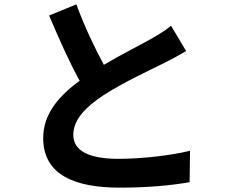

<svg xmlns="http://www.w3.org/2000/svg" viewBox="-20 -817 1040 880"><path d="M330 -797 205 -746C250 -640 298 -532 345 -447C249 -376 178 -295 178 -184C178 -12 329 43 528 43C658 43 764 33 849 18L851 -126C762 -104 627 -89 524 -89C385 -89 316 -127 316 -199C316 -269 372 -326 455 -381C546 -440 672 -498 734 -529C771 -548 803 -565 833 -583L764 -699C738 -677 709 -660 671 -638C624 -611 537 -568 456 -520C415 -596 368 -693 330 -797Z"/></svg>

Font: Noto Sans CJK SC
Style: Bold
Weight: 700
Designer: Ryoko NISHIZUKA 西塚涼子 (kana, bopomofo & ideographs); Paul D. Hunt (Latin, Greek & Cyrillic); Sandoll Communications 산돌커뮤니
Foundry: Adobe
Version: Version 2.004;hotconv 1.0.118;makeotfexe 2.5.65603